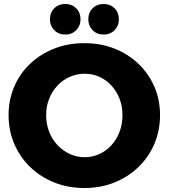

<svg xmlns="http://www.w3.org/2000/svg" viewBox="-20 -928 844 961"><path d="M402 -712Q484 -712 552.5 -685Q621 -658 672.5 -609Q724 -560 752.5 -494.5Q781 -429 781 -352Q781 -274 752.5 -207.5Q724 -141 672.5 -91.5Q621 -42 552.5 -14.5Q484 13 402 13Q321 13 252 -14.5Q183 -42 131.5 -91.5Q80 -141 51.5 -207.5Q23 -274 23 -352Q23 -429 51.5 -495Q80 -561 131.5 -609.5Q183 -658 252 -685Q321 -712 402 -712ZM404 -559Q365 -559 329.5 -543.5Q294 -528 267.5 -499.5Q241 -471 226 -433.5Q211 -396 211 -351Q211 -307 226 -268.5Q241 -230 268 -201.5Q295 -173 330 -157Q365 -141 404 -141Q443 -141 477.5 -157Q512 -173 538 -201.5Q564 -230 578.5 -268.5Q593 -307 593 -351Q593 -396 578.5 -433.5Q564 -471 538 -499.5Q512 -528 477.5 -543.5Q443 -559 404 -559ZM307 -908Q340 -908 361.5 -886.5Q383 -865 383 -831Q383 -799 361.5 -777Q340 -755 307 -755Q273 -755 251.5 -777Q230 -799 230 -831Q230 -865 251.5 -886.5Q273 -908 307 -908ZM499 -908Q532 -908 553.5 -886.5Q575 -865 575 -831Q575 -799 553.5 -777Q532 -755 499 -755Q465 -755 443.5 -777Q422 -799 422 -831Q422 -865 443.5 -886.5Q465 -908 499 -908Z"/></svg>

Font: Alexandria
Style: Bold
Weight: 700
Designer: Mohamed Gaber
Foundry: Kief Type Foundry
Version: Version 5.100